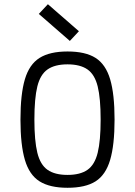

<svg xmlns="http://www.w3.org/2000/svg" viewBox="-20 -876 640 910"><path d="M300 14Q216 14 167.5 -16.5Q119 -47 98 -118Q77 -189 77 -309Q77 -430 98 -500.5Q119 -571 167.5 -601.5Q216 -632 300 -632Q385 -632 433 -601.5Q481 -571 502 -500.5Q523 -430 523 -309Q523 -189 502 -118Q481 -47 433 -16.5Q385 14 300 14ZM300 -47Q360 -47 394.5 -71Q429 -95 443 -152Q457 -209 457 -309Q457 -410 443 -466.5Q429 -523 394.5 -547Q360 -571 300 -571Q240 -571 205.5 -547Q171 -523 157 -466.5Q143 -410 143 -309Q143 -209 157 -152Q171 -95 205.5 -71Q240 -47 300 -47ZM311 -682 164 -810 207 -856 354 -728Z"/></svg>

Font: Victor Mono Thin Light
Style: Regular
Weight: 300
Monospace: yes
Version: Version 1.561;gftools[0.9.30]